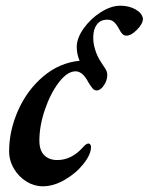

<svg xmlns="http://www.w3.org/2000/svg" viewBox="-20 -639 521 673"><path d="M481 -573Q481 -556 460.5 -535Q440 -514 423 -514Q415 -514 409 -520Q403 -526 397 -538Q389 -553 380 -561.5Q371 -570 356 -570Q332 -570 319.5 -553Q307 -536 307 -510Q306 -490 313 -466.5Q320 -443 333 -423Q337 -416 341 -410.5Q345 -405 348 -400Q356 -389 356 -376Q356 -357 344 -339.5Q332 -322 319 -322Q311 -322 305.5 -328Q300 -334 290 -350Q270 -389 245 -389Q216 -389 186.5 -350.5Q157 -312 137.5 -255Q118 -198 118 -146Q118 -112 135 -95Q152 -78 181 -78Q231 -78 271 -123Q282 -136 290 -136Q294 -136 296.5 -132.5Q299 -129 299 -124Q299 -98 273 -65Q247 -32 207.5 -9Q168 14 130 14Q100 14 73 -2.5Q46 -19 29 -47.5Q12 -76 12 -109Q12 -181 43.5 -252Q75 -323 131.5 -371Q188 -419 259 -426Q249 -449 249 -475Q249 -505 273 -539Q297 -573 333 -596Q369 -619 402 -619Q433 -619 456 -605.5Q479 -592 481 -573Z"/></svg>

Font: EB Garamond SemiBold
Style: Italic
Weight: 600
Italic angle: -17.2°
Designer: Georg Duffner and Octavio Pardo
Foundry: Georg Duffner
Version: Version 1.000